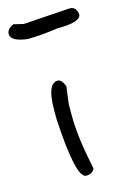

<svg xmlns="http://www.w3.org/2000/svg" viewBox="-168 -687 485 737"><g transform="rotate(-15 74.5 -318.5)"><path d="M69 -381Q85 -381 96 -352L87 -281V-234Q87 -152 115 -19Q105 0 81 0Q40 0 27 -240V-275Q27 -381 69 -381ZM5 -625 186 -637Q211 -637 215 -606Q215 -575 121 -575Q52 -565 -1 -565Q-66 -573 -66 -602Q-66 -622 -39 -634L-1 -625Z"/></g></svg>

Font: Just Me Again Down Here
Style: Regular
Weight: 400
Designer: Kimberly Geswein
Foundry: Kimberly Geswein
Version: Version 1.002 2007